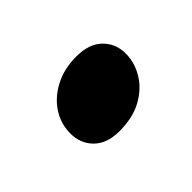

<svg xmlns="http://www.w3.org/2000/svg" viewBox="-44 -457 366 366"><g transform="rotate(-45 139.0 -274.5)"><path d="M122.5 -195Q89.5 -195 71.2 -213.2Q53 -231.5 53.5 -259.5Q54 -285.5 68.2 -306.8Q82.5 -328 107.5 -341Q132.5 -354 165.5 -354Q200.5 -354 218.8 -335.2Q237 -316.5 236 -289Q235.5 -265.5 222.2 -244Q209 -222.5 184.2 -208.8Q159.5 -195 122.5 -195Z"/></g></svg>

Font: Fraunces 120pt
Style: Bold Italic
Weight: 700
Italic angle: -16°
Version: Version 1.000;[b76b70a41]